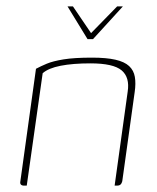

<svg xmlns="http://www.w3.org/2000/svg" viewBox="-20 -583 494 603"><path d="M192 -563H209L266 -479L348 -563H366L272 -460H255ZM56 0Q41 0 44 -14L93 -367Q108 -375 127 -383Q146 -391 179.5 -396.5Q213 -402 269 -402Q314 -402 342.5 -395.5Q371 -389 385.5 -375.5Q400 -362 403.5 -341.5Q407 -321 403 -294L364 -14Q363 -10 361 -6.5Q359 -3 355.5 -1.5Q352 0 347 0H340L381 -295Q388 -340 362 -362Q336 -384 264 -384Q209 -384 170.5 -376.5Q132 -369 114 -353L64 0Z"/></svg>

Font: Genos Thin
Style: Italic
Weight: 100
Italic angle: -8°
Designer: Robert E. Leuschke
Foundry: Robert E. Leuschke
Version: Version 1.010